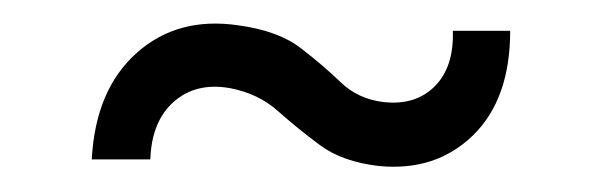

<svg xmlns="http://www.w3.org/2000/svg" viewBox="-20 -477 498 159"><path d="M294 -339.5Q263.5 -343 245 -356.8Q226.5 -370.5 210.2 -385Q194 -399.5 170.5 -404Q142.5 -409 124 -392.8Q105.5 -376.5 104.5 -345H56Q59 -402.5 93 -433Q127 -463.5 177.5 -456Q210.5 -451.5 229 -437.2Q247.5 -423 262 -409Q276.5 -395 297.5 -392.5Q324 -389.5 340 -405.5Q356 -421.5 355 -451.5H402.5Q402.5 -395 371.8 -365Q341 -335 294 -339.5Z"/></svg>

Font: Big Shoulders Stencil Text Light
Style: Regular
Weight: 300
Designer: Patric King
Foundry: XO Type Co
Version: Version 1.000